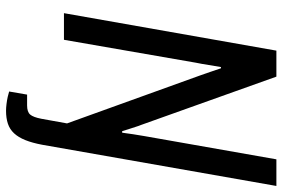

<svg xmlns="http://www.w3.org/2000/svg" viewBox="-166 -560 913 620"><g transform="rotate(90 290.0 -249.5)"><path d="M337 187Q328 187 315.5 185.5Q303 184 292 181.5Q281 179 275 177L285 119H320Q341 119 349.5 109Q358 99 363 73L378 -10L223 -440Q219 -451 212 -471.5Q205 -492 200 -507H196Q193 -491 189.5 -468Q186 -445 182 -426L108 0H22L143 -686H227L383 -249Q386 -242 389.5 -230.5Q393 -219 397 -207.5Q401 -196 403 -188H408Q410 -203 413 -223.5Q416 -244 419 -260L494 -686H580L447 70Q441 102 432 124.5Q423 147 410 161Q397 175 379 181Q361 187 337 187Z"/></g></svg>

Font: Archivo Condensed
Style: Italic
Weight: 400
Width: 3
Italic angle: -10°
Designer: Hector Gatti
Foundry: Omnibus-Type
Version: Version 2.001